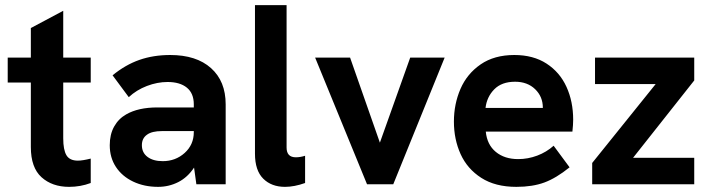

<svg xmlns="http://www.w3.org/2000/svg" viewBox="-20 -717 2760 747"><path d="M100 -145V-396H10V-493H100V-608L226 -675V-493H333V-396H226V-179Q226 -134 238.5 -113Q251 -92 283 -92Q301 -92 333 -100V-5Q293 10 249 10Q183 10 141.5 -27.5Q100 -65 100 -145Z M735 -65Q710 -27 673.5 -8.5Q637 10 595 10Q541 10 498 -10.5Q455 -31 431 -67.5Q407 -104 407 -152Q407 -194 424 -224.5Q441 -255 471 -272Q518 -299 592 -299H734V-311Q734 -354 707 -376Q680 -398 632 -398Q592 -398 551.5 -382.5Q511 -367 481 -339L418 -424Q468 -465 522.5 -484Q577 -503 642 -503Q744 -503 801 -452Q858 -401 858 -311V0H744ZM613 -90Q663 -90 698.5 -122Q734 -154 734 -203V-207H610Q571 -207 552 -193Q532 -179 532 -152Q532 -123 554 -106.5Q576 -90 613 -90Z M972 -119V-697H1095V-143Q1095 -105 1131 -105Q1148 -105 1167 -111V-5Q1125 10 1089 10Q1036 10 1004 -22Q972 -54 972 -119Z M1206 -493H1342L1458 -162L1576 -493H1710L1510 0H1408Z M1746 -244Q1746 -312 1771.5 -371Q1797 -430 1850 -466.5Q1903 -503 1981 -503Q2055 -503 2106.5 -469.5Q2158 -436 2184 -379Q2210 -322 2210 -251Q2210 -232 2207 -205H1870Q1875 -154 1909 -126Q1943 -98 1996 -98Q2034 -98 2070 -111.5Q2106 -125 2134 -150L2196 -66Q2144 -24 2098 -7Q2052 10 1989 10Q1907 10 1852.5 -25Q1798 -60 1772 -117.5Q1746 -175 1746 -244ZM2092 -297V-298Q2092 -341 2062 -370Q2032 -399 1984 -399Q1932 -399 1903 -369.5Q1874 -340 1869 -297Z M2284 -83 2531 -390H2295V-493H2681V-404L2443 -103H2681V0H2284Z"/></svg>

Font: Hanken Grotesk
Style: Bold
Weight: 700
Designer: Alfredo Marco Pradil
Foundry: Hanken Design Co.
Version: Version 3.014